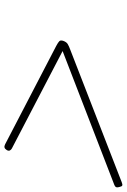

<svg xmlns="http://www.w3.org/2000/svg" viewBox="124 -860 561 848"><g transform="rotate(90 404.0 -436.5)"><path d="M618 -179 183 -405Q168 -413 162.5 -418.5Q157 -424 161 -436Q166 -450 175 -455.5Q184 -461 203 -468L785 -694Q795 -698 799.5 -696.5Q804 -695 806 -685Q809 -676 807.5 -670.5Q806 -665 796 -661L206 -433L636 -209Q642 -206 645 -200Q648 -194 643 -186Q638 -178 632 -176.5Q626 -175 618 -179Z"/></g></svg>

Font: Playwrite RO Thin
Style: Regular
Weight: 250
Version: Version 1.002